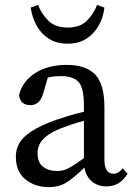

<svg xmlns="http://www.w3.org/2000/svg" viewBox="-20 -754 549 787"><path d="M416 10Q380 10 356 -11Q332 -32 326 -67Q285 -27 254 -7Q223 13 179 13Q124 13 84.5 -18.5Q45 -50 45 -112Q45 -141 58.5 -166Q72 -191 108 -215Q144 -239 211 -263Q234 -271 264 -280Q294 -289 324 -296V-321Q324 -394 302 -418Q280 -442 230 -442Q219 -442 205.5 -441Q192 -440 176 -436L157 -371Q143 -323 105 -323Q63 -323 58 -364Q72 -421 124.5 -454.5Q177 -488 253 -488Q332 -488 370 -448.5Q408 -409 408 -314V-101Q408 -69 418 -55.5Q428 -42 444 -42Q457 -42 466 -48Q475 -54 483 -64L503 -42Q485 -13 463.5 -1.5Q442 10 416 10ZM134 -127Q134 -87 157 -70Q180 -53 214 -53Q229 -53 242.5 -57Q256 -61 275 -72.5Q294 -84 324 -106V-259Q298 -252 273 -243.5Q248 -235 232 -229Q189 -212 168 -194Q147 -176 140.5 -159Q134 -142 134 -127ZM106 -723 136 -734Q151 -695 179.5 -668Q208 -641 257 -641Q307 -641 335 -668Q363 -695 378 -734L408 -723Q404 -685 385.5 -651Q367 -617 335 -596Q303 -575 257 -575Q211 -575 179 -596Q147 -617 129 -651Q111 -685 106 -723Z"/></svg>

Font: Source Serif Pro
Style: Regular
Weight: 400
Designer: Frank Grießhammer
Foundry: Adobe Systems Incorporated
Version: Version 3.001;hotconv 1.0.111;makeotfexe 2.5.65597